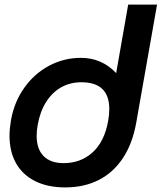

<svg xmlns="http://www.w3.org/2000/svg" viewBox="-20 -810 706 838"><path d="M21.5 -218Q21.5 -247 28 -286Q42 -364.5 85.5 -426.2Q129 -488 193.8 -522.8Q258.5 -557.5 333.5 -557.5Q424 -557.5 487 -491L539.5 -790H665.5L574.5 -274Q558.5 -184 517 -120.8Q475.5 -57.5 411.5 -24.8Q347.5 8 265 8Q188.5 8 133.8 -19.2Q79 -46.5 50.2 -97.2Q21.5 -148 21.5 -218ZM452 -282Q457 -309 457 -334Q457 -451 335 -451Q286.5 -451 247.2 -429Q208 -407 181.5 -365.2Q155 -323.5 144.5 -265Q140 -239.5 140 -217.5Q140 -159 170.5 -128.5Q201 -98 257.5 -98Q332.5 -98 384.2 -145Q436 -192 452 -282Z"/></svg>

Font: JuliaMono
Style: Bold Italic
Weight: 700
Italic angle: -9°
Monospace: yes
Designer: cormullion
Foundry: corm
Version: Version 0.057; ttfautohint (v1.8.4)